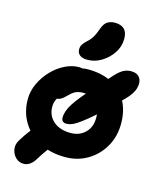

<svg xmlns="http://www.w3.org/2000/svg" viewBox="-135 -919 931 1126"><g transform="rotate(15 331.0 -356.0)"><path d="M341 12Q254 12 186.5 -23Q119 -58 81 -119.5Q43 -181 43 -260Q43 -310 65 -356.5Q87 -403 122.5 -440Q158 -477 201 -498Q244 -519 285 -519Q302 -519 317 -513.5Q332 -508 341.5 -496Q351 -484 351 -464Q351 -432 336.5 -407.5Q322 -383 277 -367Q254 -358 235 -341Q216 -324 204.5 -302Q193 -280 193 -256Q193 -200 232 -166.5Q271 -133 336 -133Q390 -133 424.5 -167Q459 -201 459 -257Q459 -314 429 -347Q399 -380 350 -380Q325 -380 307 -373Q289 -366 271 -348Q256 -333 245.5 -324Q235 -315 224 -310.5Q213 -306 198 -306Q180 -306 166.5 -320Q153 -334 153 -373Q153 -398 169.5 -424.5Q186 -451 212.5 -472.5Q239 -494 272 -507Q305 -520 339 -520Q424 -520 484.5 -488.5Q545 -457 577 -399Q609 -341 609 -262Q609 -184 573.5 -122Q538 -60 477.5 -24Q417 12 341 12ZM299 -179Q284 -179 276 -186.5Q268 -194 268 -208Q268 -228 275.5 -249.5Q283 -271 299.5 -296.5Q316 -322 342.5 -354Q369 -386 406.5 -428Q444 -470 494 -525Q521 -554 542.5 -564.5Q564 -575 586 -575Q624 -575 640 -551.5Q656 -528 646.5 -490.5Q637 -453 596 -412Q534 -350 489.5 -308Q445 -266 413.5 -240.5Q382 -215 361 -201.5Q340 -188 325.5 -183.5Q311 -179 299 -179ZM117 113Q89 113 69 94Q49 75 43.5 46Q38 17 55 -11Q78 -49 100.5 -78Q123 -107 145.5 -124Q168 -141 191 -141Q223 -141 244 -124.5Q265 -108 265 -67Q265 -54 253.5 -35Q242 -16 224.5 7.5Q207 31 188 62Q174 87 155.5 100Q137 113 117 113ZM320 -573Q289 -573 273.5 -586Q258 -599 258 -620Q258 -636 266 -649.5Q274 -663 291 -678Q313 -698 324 -718Q335 -738 345 -767Q357 -801 376 -813Q395 -825 422 -825Q459 -825 478.5 -806Q498 -787 498 -747Q498 -701 472 -661.5Q446 -622 405.5 -597.5Q365 -573 320 -573Z"/></g></svg>

Font: Shantell Sans
Style: Bold
Weight: 700
Designer: Stephen Nixon, Anya Danilova, Shantell Martin
Foundry: Arrow Type
Version: Version 1.011;[c5ecc13dd]